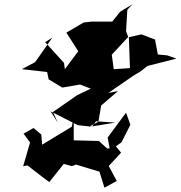

<svg xmlns="http://www.w3.org/2000/svg" viewBox="-20 -771 836 888"><path d="M89 -153 119 -112 87 -2 107 -6 178 49 208 71 275 -13 311 -3 320 -5 331 -10 440 23 463 97 520 66 483 -3 540 -65 516 -94 542 -113 583 -194 563 -250 478 -135 487 -85 476 -84 437 -119 321 -122V-230L312 -185L175 -102L171 -149L135 -179ZM435 -208 448 -283 526 -350 481 -341 597 -421 632 -442 662 -466 796 -500 753 -515 710 -519 697 -588 634 -612 576 -599 581 -456 506 -451 497 -518 573 -600 563 -627 569 -726 592 -751 536 -717 499 -671H403L367 -667L287 -620L342 -534L280 -451L276 -480L189 -576L222 -597L142 -483L198 -513L81 -451L198 -438L205 -404L268 -366L350 -380L400 -361L337 -331L225 -253L247 -204L214 -256L340 -192L406 -185L424 -210L514 -204L391 -184Z"/></svg>

Font: Hussar Lance
Style: Italic
Weight: 700
Foundry: Cannot Into Space Fonts, PlusOne Fonts
Version: Version 2.27